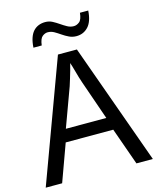

<svg xmlns="http://www.w3.org/2000/svg" viewBox="-132 -1005 897 1096"><g transform="rotate(-15 316.5 -457.0)"><path d="M536 0 458 -220H177L97 0H0L264 -716H376L633 0ZM357 -525Q352 -539 345.5 -560.5Q339 -582 332.5 -606.5Q326 -631 319 -651Q315 -633 308 -609.5Q301 -586 294.5 -564Q288 -542 282 -524L198 -295H437ZM139 -790Q141 -823 149 -846.5Q157 -870 170 -884.5Q183 -899 201 -906.5Q219 -914 241 -914Q264 -914 283 -904Q302 -894 320 -881.5Q338 -869 356 -859Q374 -849 394 -849Q411 -849 427 -861.5Q443 -874 447 -914H496Q492 -850 464 -820Q436 -790 394 -790Q371 -790 351 -799.5Q331 -809 313 -821.5Q295 -834 277.5 -844Q260 -854 240 -854Q224 -854 208.5 -842Q193 -830 188 -790Z"/></g></svg>

Font: Noto Sans Hebrew Thin
Style: Regular
Weight: 400
Version: Version 3.001